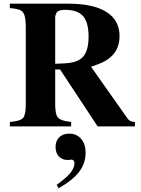

<svg xmlns="http://www.w3.org/2000/svg" viewBox="-20 -682 762 1036"><path d="M708 -23.9V0H506.8L304.2 -307.1H277.8V-115.2Q278.8 -77.6 284.9 -61.3Q291 -44.9 307.6 -36.9Q324.2 -28.8 363.8 -23.9V0H33.2V-23.9Q57.6 -26.4 71.3 -29.5Q85 -32.7 95.2 -38.1Q105.5 -43.5 109.9 -54.2Q114.3 -64.9 116.5 -78.1Q118.7 -91.3 119.1 -115.2V-547.9Q117.7 -601.6 101.6 -618.4Q85.4 -635.3 33.2 -638.2V-662.1H349.1Q483.9 -662.1 554.4 -617.4Q625 -572.8 625 -487.8Q625 -418.9 581.1 -377.9Q561 -359.4 538.1 -347.9Q515.1 -336.4 471.2 -321.8L668 -43Q680.7 -23.9 708 -23.9ZM277.8 -587.9V-337.9Q334.5 -338.9 363.5 -344Q392.6 -349.1 412.1 -361.8Q458 -391.6 458 -483.9Q458 -561 428.2 -595Q398.4 -628.9 331.1 -628.9Q294.4 -628.9 285.2 -613.8Q277.8 -599.1 277.8 -587.9ZM295.9 334 286.1 314.9Q335.9 279.8 358.9 252Q381.8 224.1 381.8 198.2Q381.8 189.9 377.2 184.6Q372.6 179.2 365.2 179.2Q361.8 179.2 358.9 180.2Q353 181.2 345.2 181.2Q315.4 181.2 297.6 162.1Q279.8 143.1 279.8 110.8Q279.8 78.1 299.8 58.6Q319.8 39.1 353 39.1Q393.6 39.1 417.7 67.1Q441.9 95.2 441.9 142.1Q441.9 199.2 407.2 244.9Q372.6 290.5 295.9 334Z"/></svg>

Font: Accordance
Style: Bold
Weight: 700
Version: Version 1.2 (build January 31, 2020) Miklal Software Solutio